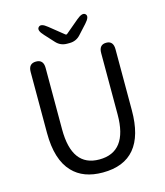

<svg xmlns="http://www.w3.org/2000/svg" viewBox="-135 -1038 991 1152"><g transform="rotate(-15 360.5 -461.5)"><path d="M360 13Q239 13 173 -57Q97 -136 97 -303V-682Q97 -734 144 -734Q190 -734 190 -682V-300Q190 -68 360 -68Q535 -68 535 -300V-682Q535 -734 580 -734Q624 -734 624 -682V-303Q624 13 360 13ZM352 -789Q312 -789 285 -818L232 -876Q197 -913 214 -930Q230 -948 269 -916L356 -846Q362 -841 368 -846L450 -915Q489 -948 506 -930Q522 -913 488 -876L435 -818Q408 -789 368 -789Z"/></g></svg>

Font: Resource Han Rounded KR
Style: Regular
Weight: 400
Designer: Cyano Hao (round all glyphs); Ryoko NISHIZUKA 西塚涼子 (kana, bopomofo & ideographs); Paul D. Hunt (Latin, Greek & Cyrillic)
Foundry: Cyano Hao
Version: 0.990